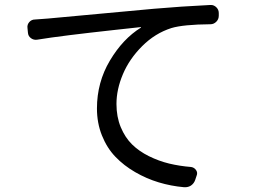

<svg xmlns="http://www.w3.org/2000/svg" viewBox="-20 -745 1040 788"><path d="M131.8 -582Q118.2 -580.1 106.9 -588.4Q95.7 -596.7 94.7 -610.4L92.8 -629.9Q90.8 -643.6 100.1 -654.3Q109.4 -665 124 -665Q155.3 -667 176.8 -668.9Q604.5 -708 611.3 -709Q723.6 -718.8 843.8 -724.6Q844.7 -724.6 845.7 -724.6Q858.4 -724.6 868.2 -714.8Q877.9 -705.1 877.9 -691.4V-680.7Q877.9 -666 867.7 -655.8Q857.4 -645.5 843.8 -645.5Q732.4 -644.5 683.6 -629.9Q616.2 -608.4 563.5 -555.7Q510.7 -502.9 484.4 -440.4Q458 -377.9 458 -318.4Q458 -265.6 475.6 -223.1Q493.2 -180.7 522 -152.3Q550.8 -124 591.3 -104Q631.8 -84 674.3 -73.7Q716.8 -63.5 764.6 -59.6Q777.3 -57.6 784.7 -46.9Q792 -36.1 787.1 -24.4L781.2 -6.8Q776.4 7.8 763.7 16.6Q752.9 23.4 740.2 23.4Q737.3 23.4 735.4 23.4Q681.6 18.6 631.3 3.4Q581.1 -11.7 534.7 -38.6Q488.3 -65.4 453.6 -101.6Q418.9 -137.7 398.4 -189Q377.9 -240.2 377.9 -299.8Q377.9 -407.2 431.2 -496.6Q484.4 -585.9 558.6 -631.8Q558.6 -631.8 558.6 -632.8Q558.6 -633.8 557.6 -633.8Q556.6 -633.8 450.2 -622.1Q343.8 -610.4 264.6 -600.6Q185.5 -590.8 131.8 -582Z"/></svg>

Font: Gen Jyuu GothicL Regular
Style: Regular
Weight: 400
Designer: [Source Han Sans]
Ryoko NISHIZUKA  (kana & ideographs); Paul D. Hunt (Latin, Greek & Cyrillic); Wenlong ZHANG  (bopomofo
Version: Version 1.002.20150607